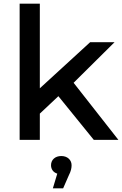

<svg xmlns="http://www.w3.org/2000/svg" viewBox="-20 -762 665 1046"><path d="M604 -532H471L197 -281V-742H87V0H197V-143L298 -238L491 0H625L381 -311ZM355 193C367 170 370 153 370 138C370 110 348 88 314 88C280 88 258 109 258 138C258 160 270 177 292 184L268 264H324Z"/></svg>

Font: Montserrat-Alt1 SemBd
Style: Regular
Weight: 600
Designer: Differentunic
Foundry: Differentunic
Version: Version 7.222